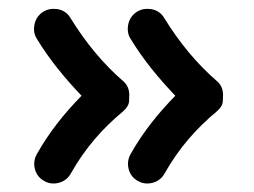

<svg xmlns="http://www.w3.org/2000/svg" viewBox="-20 -527 579 438"><path d="M293 -500.5C272.9 -488.3 271.5 -468.3 271.5 -460.4C271.5 -452.6 273.4 -445.3 277.8 -438.5C307.6 -389.6 342.3 -348.1 379.9 -308.6C341.3 -269 306.6 -226.6 277.8 -175.3C273.9 -168.5 272 -161.1 272 -153.8C272 -146 273.4 -126 294.4 -114.3C300.8 -110.4 308.1 -108.4 315.4 -108.4C323.7 -108.4 343.8 -110.4 355.5 -131.3C388.2 -189.5 429.2 -235.4 474.6 -272.9C482.9 -280.3 487.8 -287.6 488.3 -295.9C488.8 -304.2 488.8 -308.6 488.8 -310.1C488.8 -323.2 484.4 -333.5 475.6 -341.3C429.7 -380.9 389.6 -429.2 355 -485.4C342.8 -506.3 323.2 -506.8 315.4 -506.8C307.6 -506.8 300.3 -504.9 293 -500.5ZM79.1 -500.5C59.1 -488.3 57.6 -468.3 57.6 -460.4C57.6 -452.6 59.6 -445.3 64 -438.5C93.8 -389.6 128.4 -348.1 166 -308.6C127.4 -269 92.8 -226.6 64 -175.3C60.1 -168.5 58.1 -161.1 58.1 -153.8C58.1 -146 59.6 -126 80.6 -114.3C86.9 -110.4 94.2 -108.4 101.6 -108.4C109.9 -108.4 129.9 -110.4 141.6 -131.3C174.3 -189.5 215.3 -235.4 260.7 -272.9C269 -280.3 273.9 -287.6 274.4 -295.9C274.9 -304.2 274.9 -308.6 274.9 -310.1C274.9 -323.2 270.5 -333.5 261.7 -341.3C215.8 -380.9 175.8 -429.2 141.1 -485.4C128.9 -506.3 109.4 -506.8 101.6 -506.8C93.8 -506.8 86.4 -504.9 79.1 -500.5Z"/></svg>

Font: Mikhak
Style: Bold
Weight: 700
Designer: Amin Abedi
Version: Version 3.2